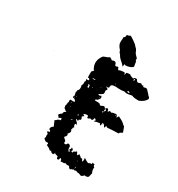

<svg xmlns="http://www.w3.org/2000/svg" viewBox="-200 -774 804 869"><g transform="rotate(30 202.0 -339.5)"><path d="M120 -104Q119 -108 123 -111Q124 -110 126 -107Q136 -115 122 -120Q120 -132 134 -140L122 -167L128 -171L133 -176Q140 -181 146 -180Q147 -183 147 -190Q137 -191 135 -185L133 -186Q131 -186 131 -187Q131 -189 129 -191L127 -193L125 -195V-200Q126 -203 129 -203Q130 -206 133 -207L136 -209L138 -211Q138 -223 151 -226Q145 -228 142 -231L138 -235Q137 -236 136 -236Q134 -237 133 -237Q135 -243 131 -247Q134 -252 134 -260Q135 -268 137 -273L136 -276V-279Q136 -283 140 -284L150 -283Q156 -283 158 -284Q164 -286 153 -295L149 -297H146Q142 -298 141 -302Q147 -304 144 -316L143 -320L142 -325Q142 -330 145 -332L144 -334L143 -335Q156 -344 149 -366Q154 -371 153 -379V-385Q153 -388 156 -391L155 -396L153 -400H165Q167 -404 166 -406L164 -408L163 -410Q158 -410 157 -409Q155 -419 156 -426V-435L157 -443L161 -446L165 -449Q138 -488 168 -526L175 -529L183 -532Q193 -535 198 -540L205 -536L212 -531Q232 -542 236 -519Q240 -516 245 -518L248 -520Q251 -520 253 -519Q254 -513 259 -507Q268 -513 289 -513L292 -508L294 -502L295 -507L296 -511V-515Q298 -517 313 -518Q315 -518 317 -517Q319 -516 319.5 -515Q320 -514 320 -513L328 -511L336 -508Q338 -512 342 -514Q347 -517 348 -513Q348 -514 350 -515L352 -516Q358 -503 364 -503Q367 -503 379 -508Q386 -499 394 -504V-501L393 -498H399L406 -500Q413 -501 417 -496Q419 -493 426 -486L430 -482L434 -477L437 -474L441 -471Q444 -467 443 -463L444 -464Q435 -444 408 -434H403Q382 -434 372 -439L364 -438L355 -436Q344 -434 337 -436L332 -437Q329 -439 327 -437Q316 -435 308 -436H298L288 -437Q272 -437 267 -433Q263 -430 263 -424Q263 -412 249 -417Q251 -413 255 -412L257 -411L259 -410Q262 -406 255 -399Q258 -384 254 -380Q252 -377 235 -369Q241 -362 251 -369Q257 -359 253 -355L249 -349L243 -343H236Q237 -341 237 -335Q241 -336 255 -336Q256 -332 263 -335Q264 -328 269 -328Q272 -328 276 -331L281 -333L285 -334Q289 -334 294 -326Q300 -335 306 -333Q309 -331 311 -320L315 -324L316 -326L317 -327Q318 -330 328 -325L330 -326L334 -328Q340 -330 342 -329Q356 -335 359 -317L361 -320L363 -323L366 -328L378 -322L389 -316L394 -312L399 -308Q404 -302 409 -300L414 -287L419 -273L414 -270L410 -268Q405 -265 403 -260L374 -259L346 -257Q343 -258 340 -261Q337 -260 336 -257L335 -251Q334 -250 332 -252Q330 -254 328 -259L325 -262L322 -264Q318 -266 316 -262V-256Q314 -250 313 -249Q309 -253 308 -258L301 -257L294 -256Q284 -254 281 -251Q279 -254 281 -256L283 -258L284 -261Q281 -262 277 -266Q273 -265 273 -262V-259L272 -256Q266 -250 260 -255L257 -254L253 -251Q247 -249 245 -250Q246 -254 243 -261Q229 -263 222 -256Q224 -253 225 -253H226L228 -252Q232 -250 227 -248L224 -246L221 -244L222 -240L224 -236Q227 -231 223 -227L220 -226L217 -224Q214 -222 217 -218Q215 -217 211 -219L208 -221L205 -222Q204 -219 208 -215L212 -211L216 -208Q215 -206 217 -204L219 -203Q220 -202 220 -199Q215 -201 212.5 -200Q210 -199 211 -195Q211 -192 212 -189L216 -183Q209 -179 211 -175V-172Q211 -171 208 -168Q214 -164 212 -156Q211 -151 203 -143Q207 -142 207 -137L205 -133L204 -129Q199 -129 199 -124Q199 -119 203 -118Q212 -111 212 -107L211 -105V-103Q212 -102 214 -97Q224 -96 227 -106Q233 -108 238 -104Q243 -99 242 -95Q240 -87 248 -76L254 -79Q248 -85 246 -86Q254 -92 252 -100Q256 -98 258 -96L260 -93L262 -91Q262 -90 260.5 -88Q259 -86 258 -84Q261 -81 266 -80Q265 -86 271 -89L276 -91Q279 -93 281 -96Q283 -94 284 -92L286 -88Q288 -82 291 -81L297 -90L304 -85Q308 -82 310 -79H315Q320 -77 321 -74L322 -70L324 -67Q330 -75 326 -88L332 -85L338 -81Q346 -76 352 -75Q354 -77 360 -79L369 -80L368 -83L366 -86Q370 -87 380 -84Q376 -77 385 -72Q382 -59 390 -43L388 -37L387 -32L385 -24Q380 -16 366 -19Q356 -9 351 -9L347 -10L343 -12Q336 -15 330 -14Q320 -20 315 -15Q307 -20 303 -13Q300 -15 298 -13L296 -11L295 -9Q289 -11 287 -14L285 -18L281 -21L277 -20H273Q266 -20 265 -24Q256 -19 252 -20H247Q242 -20 239 -19Q239 -30 232 -33Q229 -25 227 -21Q215 -18 217 -32L212 -34L207 -35Q200 -36 198 -42V-38L197 -35Q196 -31 192 -30L188 -32L184 -33Q179 -35 180 -39Q178 -40 177 -39L175 -38L173 -37Q160 -49 148 -52V-55Q149 -56 151 -59Q150 -62 145 -64L141 -63H137L132 -66L127 -70Q124 -73 124 -75Q123 -79 127 -80Q124 -90 127 -98Q121 -102 120 -104ZM204 -618V-632L205 -640V-649Q210 -651 211 -654L212 -657V-661Q213 -667 222 -666Q223 -668 228 -670Q231 -670 235 -668L246 -661L256 -654Q267 -647 274 -637Q279 -634 282 -628L285 -623L287 -617Q290 -611 296 -605L301 -600L306 -594Q302 -587 310 -580Q309 -578 311 -569L312 -563L313 -557Q310 -550 293 -545Q276 -540 269 -545V-538L268 -531L258 -542L248 -551Q236 -561 230 -574Q226 -576 224 -580L222 -585L220 -590Q206 -605 204 -618ZM175 -373 178 -371 182 -368Q182 -381 181 -384Q177 -387 173 -385Q179 -377 175 -373ZM355 -444 352 -446 348 -448Q344 -450 342 -445Q350 -439 355 -444ZM295 -319V-316L296 -313L298 -315L300 -317Q302 -321 302 -322Q302 -323 300 -325Q298 -326 297 -325Q294 -323 295 -319ZM191 -419H177Q177 -417 178 -416H189Q191 -416 191 -419ZM343 -499 344 -502 346 -505Q348 -508 343 -510Q339 -506 343 -499ZM185 -204Q191 -210 193 -211Q186 -212 185 -204ZM296 -312 292 -311 288 -310Q290 -309 294 -305L295 -309ZM311 -33 310 -28 309 -23Q315 -28 311 -33ZM201 -245V-238L207 -241ZM351 -321Q352 -322 352 -326Q347 -322 351 -321ZM306 -56Q305 -58 302 -61Q301 -57 306 -56ZM150 -258 152 -256 156 -254Q152 -259 150 -258ZM151 -303H146L148 -301Q149 -301 151 -303ZM150 -274 149 -275 147 -276Q146 -275 146 -273Q150 -273 150 -274ZM198 -379Q199 -380 199 -381Q198 -382 196 -382Q194 -380 198 -379ZM152 -311 156 -307Q156 -309 155 -310.5Q154 -312 152 -311ZM280 -444V-446L279 -448Q275 -446 280 -444ZM231 -397 232 -399V-400Q231 -400 230 -401Q230 -397 231 -397ZM250 -358H245V-357H250ZM320 -258Q321 -259 322 -259Q323 -259 323 -258Q323 -257 322 -257Q321 -257 320 -258ZM150 -334H148L146 -333Q149 -333 150 -334ZM-39 -437V-439Q-40 -439 -40 -438Q-40 -437 -39 -437ZM45 -364V-365Q44 -365 44 -363Q44 -364 45 -364Z"/></g></svg>

Font: Kom-post
Style: Regular
Weight: 400
Designer: @guaschetti
Foundry: guaschetti
Version: Version 1.00 December 6, 2021, initial release